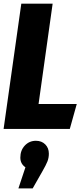

<svg xmlns="http://www.w3.org/2000/svg" viewBox="-21 -715 464 1065"><path d="M271 -694.8 192.9 -138.2H404.8L366.2 0H-1L97.2 -694.8ZM178.2 65.9Q210 65.9 230 85.9Q250 106 250 137.2Q250 160.2 242.2 180.2Q234.4 200.2 213.9 235.8L160.2 330.1H81.1L120.1 212.9Q91.8 193.8 91.8 159.2Q91.8 118.7 116.7 92.3Q141.6 65.9 178.2 65.9Z"/></svg>

Font: Fira Sans Compressed ExtraBold
Style: Italic
Weight: 800
Width: 3
Italic angle: -8°
Designer: Carrois Corporate & Edenspiekermann AG
Foundry: Carrois Corporate GbR & Edenspiekermann AG
Version: Version 4.203;PS 004.203;hotconv 1.0.88;makeotf.lib2.5.64775